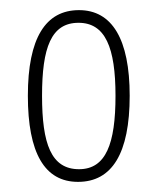

<svg xmlns="http://www.w3.org/2000/svg" viewBox="-20 -739 310 379"><path d="M134 -380C201 -380 236 -436 236 -550C236 -662 201 -719 136 -719C70 -719 35 -664 35 -550C35 -437 68 -380 134 -380ZM136 -405C81 -405 63 -455 63 -550C63 -645 81 -694 135 -694C188 -694 208 -645 208 -550C208 -455 189 -405 136 -405Z"/></svg>

Font: Noto Serif Armenian ExtraCondensed Thin
Style: Regular
Weight: 100
Width: 2
Designer: Monotype Design Team
Foundry: Monotype Imaging Inc.
Version: Version 2.008